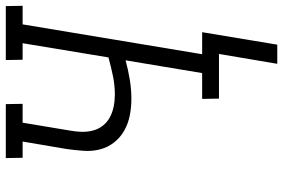

<svg xmlns="http://www.w3.org/2000/svg" viewBox="-177 -598 976 662"><g transform="rotate(-90 311.0 -267.0)"><path d="M422 201 456 0H302L301 -58H390L434 -322Q401 -313 367.5 -307.5Q334 -302 301 -302Q272 -302 244 -307.5Q216 -313 192 -326.5Q168 -340 151 -361.5Q134 -383 127 -410Q120 -437 122 -466Q124 -495 128 -524L154 -677H98L97 -735H283L284 -677H219L192 -515Q188 -494 187.5 -473.5Q187 -453 192 -434Q197 -415 209 -400Q221 -385 238 -376Q255 -367 275 -363Q295 -359 316 -359Q348 -359 379.5 -365.5Q411 -372 444 -381L493 -677H436L435 -735H621L622 -677H558L455 -58H531L488 201Z"/></g></svg>

Font: Iosevka Etoile Light
Style: Italic
Weight: 300
Italic angle: -9°
Designer: Belleve Invis
Foundry: Belleve Invis
Version: Version 22.1.2; ttfautohint (v1.8.4)